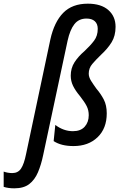

<svg xmlns="http://www.w3.org/2000/svg" viewBox="-151 -785 656 1045"><path d="M-73 240Q-106 240 -131 232V149Q-108 157 -84 157Q-53 157 -36.5 132.5Q-20 108 -9 53L123 -570Q144 -665 193 -715Q242 -765 327 -765Q399 -765 438.5 -730.5Q478 -696 478 -639Q478 -590 456.5 -555Q435 -520 398 -486Q370 -459 351 -436.5Q332 -414 332 -384Q332 -365 345 -344.5Q358 -324 374 -302Q398 -274 414 -243Q430 -212 430 -168Q430 -86 380 -38Q330 10 249 10Q182 10 141 -17L150 -105Q195 -71 246 -71Q288 -71 310 -95.5Q332 -120 332 -158Q332 -185 321 -207Q310 -229 285 -261Q259 -292 246.5 -318Q234 -344 234 -373Q234 -414 254.5 -446Q275 -478 309 -507Q341 -537 361 -563.5Q381 -590 381 -628Q381 -655 365 -669.5Q349 -684 320 -684Q278 -684 254 -653.5Q230 -623 217 -564L84 59Q73 112 55.5 153Q38 194 8 217Q-22 240 -73 240Z"/></svg>

Font: Noto Sans Condensed Medium
Style: Italic
Weight: 500
Width: 3
Italic angle: -12°
Designer: Monotype Design Team
Foundry: Monotype Imaging Inc.
Version: Version 2.013; ttfautohint (v1.8.4.7-5d5b)